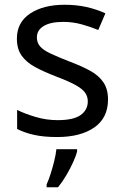

<svg xmlns="http://www.w3.org/2000/svg" viewBox="-20 -566 519 807"><path d="M434 -148Q434 -70 376 -30Q318 10 220 10Q164 10 123.5 1Q83 -8 52 -24V-104Q84 -88 129.5 -74.5Q175 -61 222 -61Q289 -61 319 -82.5Q349 -104 349 -140Q349 -160 338 -176Q327 -192 298.5 -208Q270 -224 217 -244Q165 -264 128 -284Q91 -304 71 -332Q51 -360 51 -404Q51 -472 106.5 -509Q162 -546 252 -546Q301 -546 343.5 -536.5Q386 -527 423 -510L393 -440Q359 -454 322 -464Q285 -474 246 -474Q192 -474 163.5 -456.5Q135 -439 135 -409Q135 -387 148 -371.5Q161 -356 191.5 -341.5Q222 -327 273 -307Q324 -288 360 -268Q396 -248 415 -219.5Q434 -191 434 -148ZM304 70Q300 88 287.5 115.5Q275 143 258.5 171Q242 199 224 221H176V209Q184 192 192.5 165.5Q201 139 208 110.5Q215 82 217 61H304Z"/></svg>

Font: Noto Sans Chorasmian
Style: Regular
Weight: 400
Designer: Federico Parra Barrios
Foundry: Google LLC
Version: Version 1.004; ttfautohint (v1.8.4.7-5d5b)